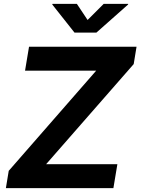

<svg xmlns="http://www.w3.org/2000/svg" viewBox="-20 -968 723 988"><path d="M10.3 0 24.9 -88.9 475.1 -604.5H108.9L129.4 -727.5H682.6L668 -638.2L217.3 -123H584L563.5 0ZM375.5 -948.2 430.7 -865.2 513.7 -948.2H639.6L639.2 -944.8L476.1 -800.3H363.3L249 -944.8L250 -948.2Z"/></svg>

Font: Inter 16pt
Style: Bold Italic
Weight: 700
Italic angle: -9.3988°
Version: Version 4.001;git-66647c0bb